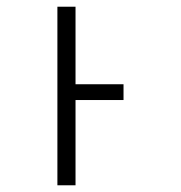

<svg xmlns="http://www.w3.org/2000/svg" viewBox="-20 -552 540 572"><path d="M151 0V-532H205V-301H348V-254H205V0Z"/></svg>

Font: Noto Sans Mono ExtraCondensed Light
Style: Regular
Weight: 300
Width: 2
Designer: Monotype Design Team
Foundry: Monotype Imaging Inc.
Version: Version 2.014; ttfautohint (v1.8.4.7-5d5b)